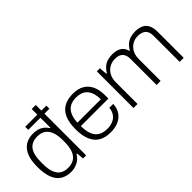

<svg xmlns="http://www.w3.org/2000/svg" viewBox="-4 -1329 1947 1947"><g transform="rotate(-45 969.0 -355.5)"><path d="M248 12Q182 12 135.5 -17Q89 -46 64.5 -108Q40 -170 40 -269Q40 -362 65 -421Q90 -480 136.5 -509Q183 -538 247 -538Q281 -538 310.5 -530Q340 -522 364.5 -504Q389 -486 408 -455H415V-723H473V0H429L421 -79H414Q386 -32 342 -10Q298 12 248 12ZM253 -39Q311 -39 346.5 -64Q382 -89 398.5 -137Q415 -185 415 -254V-273Q415 -342 400.5 -384Q386 -426 363 -448.5Q340 -471 312.5 -479Q285 -487 259 -487Q207 -487 172 -465.5Q137 -444 119 -398Q101 -352 101 -277V-249Q101 -170 120.5 -124Q140 -78 174.5 -58.5Q209 -39 253 -39ZM241 -598V-642H544V-598Z M813 12Q740 12 688.5 -17.5Q637 -47 610.5 -108Q584 -169 584 -263Q584 -358 610.5 -418.5Q637 -479 689.5 -508.5Q742 -538 819 -538Q892 -538 941 -509Q990 -480 1015 -426Q1040 -372 1040 -296V-248H645Q645 -172 665.5 -125.5Q686 -79 724 -58.5Q762 -38 815 -38Q858 -38 888.5 -49.5Q919 -61 938.5 -80Q958 -99 968.5 -124Q979 -149 980 -175H1036Q1035 -139 1022 -105.5Q1009 -72 982 -45.5Q955 -19 913 -3.5Q871 12 813 12ZM645 -297H980Q980 -350 967.5 -386.5Q955 -423 933 -445.5Q911 -468 881 -478Q851 -488 815 -488Q762 -488 725.5 -467.5Q689 -447 668.5 -405Q648 -363 645 -297Z M1152 0V-526H1196L1203 -440H1210Q1233 -478 1260 -499.5Q1287 -521 1318.5 -529.5Q1350 -538 1386 -538Q1440 -538 1479 -516Q1518 -494 1532 -440H1539Q1560 -477 1587 -498.5Q1614 -520 1645.5 -529Q1677 -538 1712 -538Q1760 -538 1796 -522.5Q1832 -507 1852 -470.5Q1872 -434 1872 -371V0H1814V-368Q1814 -405 1805 -428Q1796 -451 1779.5 -463.5Q1763 -476 1742 -481Q1721 -486 1696 -486Q1656 -486 1620.5 -466Q1585 -446 1563 -407Q1541 -368 1541 -312V0H1483V-368Q1483 -405 1474 -428Q1465 -451 1449.5 -463.5Q1434 -476 1413 -481Q1392 -486 1369 -486Q1328 -486 1291.5 -466Q1255 -446 1232.5 -407Q1210 -368 1210 -312V0Z"/></g></svg>

Font: Archivo SemiBold ExtraLight
Style: Regular
Weight: 250
Version: Version 2.001